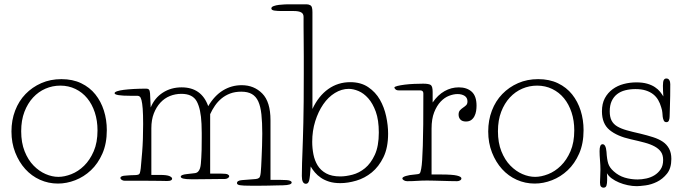

<svg xmlns="http://www.w3.org/2000/svg" viewBox="-20 -838 3165 888"><path d="M474 -236Q474 -174 453.5 -127.5Q433 -81 400.5 -50.5Q368 -20 328 -4.5Q288 11 248 11Q204 11 165 -6.5Q126 -24 97 -56Q68 -88 50.5 -132.5Q33 -177 33 -230Q33 -282 50 -326.5Q67 -371 98 -403Q129 -435 171 -453.5Q213 -472 264 -472Q316 -472 355.5 -453Q395 -434 421 -401.5Q447 -369 460.5 -326.5Q474 -284 474 -236ZM259 -442Q223 -442 190.5 -428Q158 -414 133 -387Q108 -360 93 -321Q78 -282 78 -231Q78 -178 94 -138Q110 -98 135.5 -72Q161 -46 191 -33Q221 -20 250 -20Q278 -20 310 -32.5Q342 -45 369 -71.5Q396 -98 413.5 -138.5Q431 -179 431 -235Q431 -280 418.5 -318Q406 -356 383.5 -383.5Q361 -411 329 -426.5Q297 -442 259 -442Z M1231 -6H1278Q1311 -6 1320 -2.5Q1329 1 1329 6Q1329 18 1289 19Q1281 19 1261.5 19.5Q1242 20 1220 20.5Q1198 21 1177 21Q1156 21 1144 21Q1102 21 1089 18.5Q1076 16 1076 9Q1076 -3 1099 -5L1163 -10Q1173 -11 1178.5 -15.5Q1184 -20 1186 -41Q1187 -50 1188 -68.5Q1189 -87 1190 -111.5Q1191 -136 1192 -164Q1193 -192 1193 -220Q1193 -272 1189 -309Q1185 -346 1174.5 -369Q1164 -392 1145 -403Q1126 -414 1096 -414Q1067 -414 1044.5 -405.5Q1022 -397 1004.5 -382.5Q987 -368 974 -349Q961 -330 952 -310V-35H1003Q1026 -35 1033 -31.5Q1040 -28 1040 -23Q1040 -18 1033.5 -14Q1027 -10 1018 -10Q1014 -10 991.5 -10Q969 -10 943 -9.5Q917 -9 893.5 -9Q870 -9 863 -9Q816 -9 816 -21Q816 -30 845 -33L880 -37Q890 -38 896 -44Q902 -50 905 -59.5Q908 -69 909 -81.5Q910 -94 911 -109Q912 -126 912.5 -145Q913 -164 913 -202Q913 -204 913 -223Q913 -242 912 -265Q909 -334 890 -369Q871 -404 819 -404Q791 -404 766 -394Q741 -384 722 -363.5Q703 -343 691.5 -313.5Q680 -284 680 -245V-29H720Q752 -29 764 -23.5Q776 -18 776 -12Q776 -1 755 -1Q751 -1 744.5 -1Q738 -1 718.5 -1.5Q699 -2 661.5 -2Q624 -2 557 -2Q549 -2 543 -6Q537 -10 537 -15Q537 -25 563 -26Q586 -28 599 -28Q612 -28 618.5 -30Q625 -32 627 -38.5Q629 -45 631 -60Q633 -80 637.5 -135Q642 -190 642 -264Q642 -309 640 -335Q638 -361 634.5 -374.5Q631 -388 626 -391.5Q621 -395 616 -395H583Q510 -395 510 -407Q510 -412 521.5 -416Q533 -420 552.5 -422.5Q572 -425 599 -426.5Q626 -428 657 -428Q665 -428 669 -423.5Q673 -419 674 -406L677 -341Q695 -385 733 -409.5Q771 -434 820 -434Q912 -434 943 -347Q972 -396 1011.5 -420Q1051 -444 1098 -444Q1155 -444 1193 -405.5Q1231 -367 1231 -282Z M1425 -334Q1453 -394 1498 -426Q1543 -458 1600 -458Q1649 -458 1683 -435Q1717 -412 1737 -377Q1757 -342 1766 -300Q1775 -258 1775 -220Q1775 -155 1753.5 -111Q1732 -67 1699.5 -40.5Q1667 -14 1628 -2.5Q1589 9 1554 9Q1524 9 1502 2Q1480 -5 1464 -16Q1448 -27 1436.5 -40.5Q1425 -54 1417 -68Q1414 -20 1410 -4Q1406 12 1395 12Q1376 12 1376 -24Q1376 -57 1377 -84Q1378 -111 1379 -138.5Q1380 -166 1381 -197.5Q1382 -229 1383 -270.5Q1384 -312 1384.5 -367.5Q1385 -423 1385 -498Q1385 -538 1385 -578Q1385 -618 1384.5 -653.5Q1384 -689 1384 -717Q1384 -745 1384 -760Q1384 -775 1372.5 -781Q1361 -787 1339 -787H1281Q1264 -787 1249.5 -789Q1235 -791 1235 -799Q1235 -806 1246 -810Q1257 -814 1270.5 -815.5Q1284 -817 1295.5 -817.5Q1307 -818 1309 -818H1399Q1408 -818 1416.5 -813Q1425 -808 1425 -782ZM1424 -182Q1424 -153 1429.5 -124.5Q1435 -96 1449 -73Q1463 -50 1488.5 -36Q1514 -22 1554 -22Q1579 -22 1610 -30Q1641 -38 1668 -60Q1695 -82 1713.5 -122Q1732 -162 1732 -225Q1732 -283 1718 -321.5Q1704 -360 1683 -383.5Q1662 -407 1638 -417Q1614 -427 1593 -427Q1560 -427 1529 -408Q1498 -389 1475 -355.5Q1452 -322 1438 -277.5Q1424 -233 1424 -182Z M2184 -349Q2184 -337 2182 -324.5Q2180 -312 2174.5 -301Q2169 -290 2159.5 -283Q2150 -276 2135 -276Q2118 -276 2109.5 -285Q2101 -294 2101 -308Q2101 -321 2107.5 -328Q2114 -335 2121.5 -340Q2129 -345 2135.5 -351Q2142 -357 2142 -369Q2142 -386 2129 -394.5Q2116 -403 2096 -403Q2078 -403 2057 -395Q2036 -387 2018 -368Q2000 -349 1988 -318.5Q1976 -288 1976 -243V-31H2020Q2072 -31 2093 -26Q2114 -21 2114 -13Q2114 -7 2107.5 -3.5Q2101 0 2094 0Q2080 0 2061.5 -0.5Q2043 -1 2024 -1.5Q2005 -2 1987 -2.5Q1969 -3 1956 -3Q1930 -3 1909 -1.5Q1888 0 1863 0Q1855 0 1848 -4Q1841 -8 1841 -13Q1841 -19 1857 -24Q1873 -29 1899 -31Q1917 -32 1921 -36Q1925 -40 1928 -57Q1931 -73 1932.5 -98Q1934 -123 1935.5 -163.5Q1937 -204 1937.5 -263Q1938 -322 1938 -406Q1938 -420 1923 -420H1824Q1814 -420 1809 -425Q1804 -430 1804 -433Q1804 -437 1818 -440.5Q1832 -444 1852 -446.5Q1872 -449 1895.5 -450Q1919 -451 1937 -451Q1963 -451 1972 -445Q1981 -439 1981 -413V-364Q2005 -399 2036 -416.5Q2067 -434 2102 -434Q2139 -434 2161.5 -414Q2184 -394 2184 -349Z M2679 -236Q2679 -174 2658.5 -127.5Q2638 -81 2605.5 -50.5Q2573 -20 2533 -4.5Q2493 11 2453 11Q2409 11 2370 -6.5Q2331 -24 2302 -56Q2273 -88 2255.5 -132.5Q2238 -177 2238 -230Q2238 -282 2255 -326.5Q2272 -371 2303 -403Q2334 -435 2376 -453.5Q2418 -472 2469 -472Q2521 -472 2560.5 -453Q2600 -434 2626 -401.5Q2652 -369 2665.5 -326.5Q2679 -284 2679 -236ZM2464 -442Q2428 -442 2395.5 -428Q2363 -414 2338 -387Q2313 -360 2298 -321Q2283 -282 2283 -231Q2283 -178 2299 -138Q2315 -98 2340.5 -72Q2366 -46 2396 -33Q2426 -20 2455 -20Q2483 -20 2515 -32.5Q2547 -45 2574 -71.5Q2601 -98 2618.5 -138.5Q2636 -179 2636 -235Q2636 -280 2623.5 -318Q2611 -356 2588.5 -383.5Q2566 -411 2534 -426.5Q2502 -442 2464 -442Z M2787 -37Q2788 -29 2788 -20Q2788 -11 2788 -5Q2788 10 2785 20Q2782 30 2771 30Q2764 30 2759.5 25Q2755 20 2755 6Q2755 -2 2756 -21Q2757 -40 2757 -54Q2757 -73 2755 -97Q2753 -121 2753 -139Q2753 -171 2767 -171Q2782 -171 2785 -136Q2787 -101 2793 -82Q2799 -63 2818 -46Q2841 -25 2869.5 -16.5Q2898 -8 2929 -8Q2948 -8 2969 -12.5Q2990 -17 3007 -27.5Q3024 -38 3035.5 -55Q3047 -72 3047 -98Q3047 -121 3037 -135.5Q3027 -150 3008 -160.5Q2989 -171 2961 -178.5Q2933 -186 2897 -194Q2834 -208 2799 -237Q2764 -266 2764 -323Q2764 -359 2777.5 -384Q2791 -409 2813.5 -425.5Q2836 -442 2864.5 -449.5Q2893 -457 2923 -457Q2952 -457 2973 -451Q2994 -445 3009 -435Q3024 -425 3033 -413.5Q3042 -402 3048 -392Q3047 -405 3046.5 -419Q3046 -433 3046 -441Q3046 -461 3050 -468Q3054 -475 3062 -475Q3071 -475 3075.5 -467.5Q3080 -460 3080 -449Q3080 -389 3078.5 -349.5Q3077 -310 3077 -299Q3077 -290 3074 -281.5Q3071 -273 3062 -273Q3053 -273 3049.5 -281.5Q3046 -290 3045 -298Q3044 -306 3043.5 -316.5Q3043 -327 3038 -342Q3033 -360 3024 -375.5Q3015 -391 3001 -402Q2987 -413 2967 -419.5Q2947 -426 2919 -426Q2894 -426 2872 -420.5Q2850 -415 2834 -402.5Q2818 -390 2809 -370.5Q2800 -351 2800 -323Q2800 -297 2808.5 -280.5Q2817 -264 2834.5 -253.5Q2852 -243 2878.5 -235.5Q2905 -228 2941 -220Q2974 -212 3000.5 -203.5Q3027 -195 3045.5 -182.5Q3064 -170 3074.5 -150.5Q3085 -131 3085 -103Q3085 -60 3065 -35Q3045 -10 3018.5 3Q2992 16 2965 19.5Q2938 23 2925 23Q2905 23 2883.5 18.5Q2862 14 2843 6Q2824 -2 2809 -13Q2794 -24 2787 -37Z"/></svg>

Font: Life Savers
Style: Regular
Weight: 400
Designer: Pablo Impallari, Rodrigo Fuenzalida, Brenda Gallo
Foundry: Pablo Impallari, Rodrigo Fuenzalida, Brenda Gallo
Version: Version 3.001; ttfautohint (v0.95) -l 8 -r 50 -G 200 -x 14 -